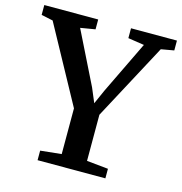

<svg xmlns="http://www.w3.org/2000/svg" viewBox="-125 -842 891 941"><g transform="rotate(15 320.5 -371.5)"><path d="M256 -59.5V-291.5L43.5 -680.5L-15.5 -693V-743H258V-693L183 -680.5L315 -414L345.5 -341.5L377.5 -413.5L506.5 -680.5L424.5 -693V-743H657.5V-693L592 -681.5L384.5 -293.5V-59.5L493.5 -48.5V0H149.5V-48.5Z"/></g></svg>

Font: Merriweather 36pt SemiBold
Style: Regular
Weight: 600
Version: Version 2.100